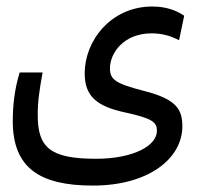

<svg xmlns="http://www.w3.org/2000/svg" viewBox="-20 -412 626 601"><path d="M270.5 168.9C447.8 168.9 550.8 82.5 550.8 -16.6C550.8 -69.3 532.7 -101.6 430.7 -127.4C342.3 -150.4 324.2 -162.1 324.2 -198.2C324.2 -245.6 366.7 -307.6 454.6 -307.6C489.7 -307.6 515.6 -298.8 540.5 -286.1L556.6 -362.8C531.7 -379.4 500.5 -391.6 456.5 -391.6C327.6 -391.6 245.1 -284.7 245.1 -182.6C245.1 -111.8 281.2 -79.1 373.5 -59.6C457 -41.5 471.2 -29.3 471.2 -2.4C471.2 44.4 397 85 280.3 85C134.8 85 98.1 48.3 98.1 -52.2C98.1 -96.7 103.5 -129.9 113.3 -185.1H41.5C25.4 -131.8 20 -83 20 -32.7C20 113.3 104 168.9 270.5 168.9Z"/></svg>

Font: Cascadia Mono PL SemiLight
Style: Regular
Weight: 350
Monospace: yes
Designer: Aaron Bell
Foundry: Saja Typeworks
Version: Version 2404.023